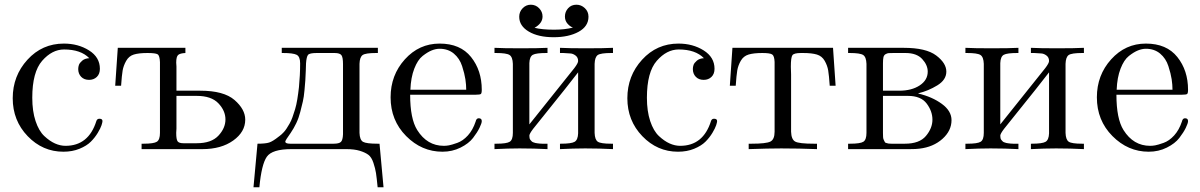

<svg xmlns="http://www.w3.org/2000/svg" viewBox="-20 -633 5092 815"><path d="M251 -448Q312 -448 358 -419Q404 -390 404 -341Q404 -319 391 -306.5Q378 -294 358 -294Q337 -294 324.5 -307Q312 -320 312 -340Q312 -349 315 -357.5Q318 -366 329 -375.5Q340 -385 359 -386Q323 -423 252 -423Q201 -423 159 -375Q117 -327 117 -218Q117 -161 131 -119Q145 -77 168 -55.5Q191 -34 213.5 -24Q236 -14 258 -14Q356 -14 389 -119Q392 -129 402 -129Q415 -129 415 -119Q415 -114 411 -101.5Q407 -89 395 -69Q383 -49 365.5 -31.5Q348 -14 317.5 -1.5Q287 11 249 11Q161 11 97.5 -55Q34 -121 34 -216Q34 -311 96.5 -379.5Q159 -448 251 -448Z M469 -269 480 -430H767V-408Q745 -407 736.5 -400Q728 -393 728 -367Q728 -364 728.5 -359Q729 -354 729 -351V-248H830Q930 -248 975.5 -208.5Q1021 -169 1021 -125Q1021 -73 970 -36.5Q919 0 839 0H581V-23H589Q633 -23 646 -31.5Q659 -40 659 -69V-369Q658 -397 649 -402.5Q640 -408 606 -408Q569 -408 548 -401.5Q527 -395 515.5 -374.5Q504 -354 500.5 -333.5Q497 -313 494 -269ZM728 -69Q728 -41 734 -33Q740 -25 758 -25H815Q877 -25 907 -57Q937 -89 937 -126Q937 -163 907 -194.5Q877 -226 815 -226H729V-87Q729 -84 728.5 -78Q728 -72 728 -69Z M1056 162 1073 -23Q1107 -23 1122.5 -28Q1138 -33 1163 -53L1167 -56Q1172 -60 1175.5 -63Q1179 -66 1185 -72.5Q1191 -79 1196.5 -87.5Q1202 -96 1209 -108Q1216 -120 1221.5 -135.5Q1227 -151 1232.5 -169Q1238 -187 1242 -211.5Q1246 -236 1249 -263Q1254 -313 1254 -364Q1254 -393 1239 -400.5Q1224 -408 1181 -408H1176V-430H1584V-408H1576Q1532 -408 1519.5 -399.5Q1507 -391 1506 -362V-69Q1507 -39 1521 -31Q1535 -23 1583 -23H1591L1608 162H1583Q1579 121 1576 101.5Q1573 82 1565 58Q1557 34 1543.5 24Q1530 14 1507 7Q1484 0 1450 0H1217Q1135 0 1112.5 32.5Q1090 65 1081 162ZM1191 -32Q1191 -23 1212 -23H1396Q1419 -23 1427 -30.5Q1435 -38 1436 -63V-361Q1436 -389 1429.5 -398.5Q1423 -408 1400 -408H1324Q1294 -408 1287.5 -400Q1281 -392 1279 -364Q1279 -361 1278 -332.5Q1277 -304 1276 -291.5Q1275 -279 1272.5 -250Q1270 -221 1265.5 -202Q1261 -183 1254.5 -157.5Q1248 -132 1237.5 -110Q1227 -88 1214 -69Q1191 -37 1191 -32Z M1638 -220Q1638 -314 1698.5 -381Q1759 -448 1846 -448Q1934 -448 1979.5 -391Q2025 -334 2025 -252Q2025 -237 2021 -234Q2017 -231 2000 -231H1721Q1721 -129 1751 -81Q1793 -14 1864 -14Q1874 -14 1885.5 -16Q1897 -18 1921 -26.5Q1945 -35 1966 -58Q1987 -81 1999 -117Q2002 -131 2012 -131Q2025 -131 2025 -119Q2025 -110 2015.5 -90.5Q2006 -71 1988 -47.5Q1970 -24 1935 -6.5Q1900 11 1858 11Q1770 11 1704 -55.5Q1638 -122 1638 -220ZM1722 -252H1959Q1959 -273 1955.5 -296.5Q1952 -320 1941.5 -352.5Q1931 -385 1906.5 -405.5Q1882 -426 1846 -426Q1830 -426 1812.5 -419Q1795 -412 1774 -395.5Q1753 -379 1738.5 -341.5Q1724 -304 1722 -252Z M2079 0V-23H2087Q2131 -23 2144 -31.5Q2157 -40 2157 -69V-362Q2156 -391 2143 -399.5Q2130 -408 2086 -408H2079V-430Q2116 -428 2190 -428Q2266 -428 2304 -430V-408H2299Q2256 -408 2242 -400.5Q2228 -393 2227 -365V-105Q2234 -114 2418 -344Q2434 -365 2434 -374Q2434 -389 2423.5 -397Q2413 -405 2402.5 -406Q2392 -407 2371 -408H2357V-430Q2394 -428 2467 -428Q2544 -428 2582 -430V-408H2575Q2530 -408 2517.5 -399.5Q2505 -391 2504 -362V-69Q2505 -40 2517.5 -31.5Q2530 -23 2574 -23H2582V0Q2524 -3 2466 -3H2462Q2415 -3 2357 0V-23H2361Q2405 -23 2419 -31Q2433 -39 2434 -67V-326Q2416 -301 2243 -86Q2227 -65 2227 -57Q2227 -51 2228 -46.5Q2229 -42 2232 -38.5Q2235 -35 2237.5 -32.5Q2240 -30 2245 -28.5Q2250 -27 2253 -26Q2256 -25 2262.5 -24.5Q2269 -24 2271.5 -23.5Q2274 -23 2281.5 -23Q2289 -23 2290 -23H2304V0Q2246 -3 2188 -3H2184Q2137 -3 2079 0ZM2184 -562Q2184 -583 2198.5 -598Q2213 -613 2233 -613Q2254 -613 2268.5 -598Q2283 -583 2283 -563Q2283 -534 2249 -515Q2281 -507 2331 -507H2333Q2378 -507 2412 -516Q2400 -520 2389 -532.5Q2378 -545 2378 -563Q2378 -583 2391.5 -598Q2405 -613 2427 -613Q2447 -613 2462.5 -598.5Q2478 -584 2478 -562Q2478 -521 2436 -498Q2394 -475 2330 -475Q2265 -475 2224.5 -499Q2184 -523 2184 -562Z M2860 -448Q2921 -448 2967 -419Q3013 -390 3013 -341Q3013 -319 3000 -306.5Q2987 -294 2967 -294Q2946 -294 2933.5 -307Q2921 -320 2921 -340Q2921 -349 2924 -357.5Q2927 -366 2938 -375.5Q2949 -385 2968 -386Q2932 -423 2861 -423Q2810 -423 2768 -375Q2726 -327 2726 -218Q2726 -161 2740 -119Q2754 -77 2777 -55.5Q2800 -34 2822.5 -24Q2845 -14 2867 -14Q2965 -14 2998 -119Q3001 -129 3011 -129Q3024 -129 3024 -119Q3024 -114 3020 -101.5Q3016 -89 3004 -69Q2992 -49 2974.5 -31.5Q2957 -14 2926.5 -1.5Q2896 11 2858 11Q2770 11 2706.5 -55Q2643 -121 2643 -216Q2643 -311 2705.5 -379.5Q2768 -448 2860 -448Z M3078 -269 3089 -430H3516L3527 -269H3502Q3499 -313 3495.5 -334Q3492 -355 3480.5 -375Q3469 -395 3447.5 -401.5Q3426 -408 3389 -408H3380Q3350 -408 3343.5 -398.5Q3337 -389 3337 -350Q3337 -344 3337.5 -333Q3338 -322 3338 -317V-74Q3339 -41 3355.5 -32Q3372 -23 3435 -23H3448V0Q3371 -3 3296 -3Q3241 -3 3158 0V-23H3170Q3232 -23 3250 -32Q3268 -41 3268 -74V-370Q3267 -396 3257.5 -402Q3248 -408 3216 -408Q3179 -408 3157.5 -401.5Q3136 -395 3124.5 -375Q3113 -355 3109.5 -334Q3106 -313 3103 -269Z M3580 0V-23H3588Q3632 -23 3645 -31.5Q3658 -40 3658 -69V-362Q3657 -391 3644 -399.5Q3631 -408 3587 -408H3580V-430H3816Q3911 -430 3954 -397.5Q3997 -365 3997 -329Q3997 -294 3958.5 -270.5Q3920 -247 3878 -237V-236Q3937 -222 3978 -192Q4019 -162 4019 -123Q4019 -78 3980.5 -43.5Q3942 -9 3883 -2Q3869 0 3842 0ZM3728 -69Q3728 -58 3728.5 -50.5Q3729 -43 3732 -38Q3735 -33 3736 -30Q3737 -27 3744 -25.5Q3751 -24 3752.5 -23.5Q3754 -23 3764 -23Q3774 -23 3776 -23H3821Q3883 -23 3910.5 -56Q3938 -89 3938 -125Q3938 -161 3913.5 -193.5Q3889 -226 3834 -226H3728ZM3728 -248H3797Q3850 -248 3884 -270.5Q3918 -293 3918 -329Q3918 -357 3894.5 -382.5Q3871 -408 3824 -408H3773Q3758 -408 3752 -407.5Q3746 -407 3739 -403Q3732 -399 3730 -390Q3728 -381 3728 -364Z M4078 0V-23H4086Q4130 -23 4143 -31.5Q4156 -40 4156 -69V-362Q4155 -391 4142 -399.5Q4129 -408 4085 -408H4078V-430Q4115 -428 4189 -428Q4265 -428 4303 -430V-408H4298Q4255 -408 4241 -400.5Q4227 -393 4226 -365V-105Q4233 -114 4417 -344Q4433 -365 4433 -374Q4433 -389 4422.5 -397Q4412 -405 4401.5 -406Q4391 -407 4370 -408H4356V-430Q4393 -428 4466 -428Q4543 -428 4581 -430V-408H4574Q4529 -408 4516.5 -399.5Q4504 -391 4503 -362V-69Q4504 -40 4516.5 -31.5Q4529 -23 4573 -23H4581V0Q4523 -3 4465 -3H4461Q4414 -3 4356 0V-23H4360Q4404 -23 4418 -31Q4432 -39 4433 -67V-326Q4415 -301 4242 -86Q4226 -65 4226 -57Q4226 -51 4227 -46.5Q4228 -42 4231 -38.5Q4234 -35 4236.5 -32.5Q4239 -30 4244 -28.5Q4249 -27 4252 -26Q4255 -25 4261.5 -24.5Q4268 -24 4270.5 -23.5Q4273 -23 4280.5 -23Q4288 -23 4289 -23H4303V0Q4245 -3 4187 -3H4183Q4136 -3 4078 0Z M4636 -220Q4636 -314 4696.5 -381Q4757 -448 4844 -448Q4932 -448 4977.5 -391Q5023 -334 5023 -252Q5023 -237 5019 -234Q5015 -231 4998 -231H4719Q4719 -129 4749 -81Q4791 -14 4862 -14Q4872 -14 4883.5 -16Q4895 -18 4919 -26.5Q4943 -35 4964 -58Q4985 -81 4997 -117Q5000 -131 5010 -131Q5023 -131 5023 -119Q5023 -110 5013.5 -90.5Q5004 -71 4986 -47.5Q4968 -24 4933 -6.5Q4898 11 4856 11Q4768 11 4702 -55.5Q4636 -122 4636 -220ZM4720 -252H4957Q4957 -273 4953.5 -296.5Q4950 -320 4939.5 -352.5Q4929 -385 4904.5 -405.5Q4880 -426 4844 -426Q4828 -426 4810.5 -419Q4793 -412 4772 -395.5Q4751 -379 4736.5 -341.5Q4722 -304 4720 -252Z"/></svg>

Font: CMU Serif
Style: Roman
Weight: 500
Version: Version 0.7.0